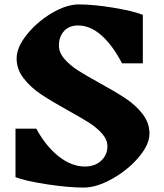

<svg xmlns="http://www.w3.org/2000/svg" viewBox="-20 -826 740 867"><path d="M286 -328Q212 -369 165.5 -400Q119 -431 87 -472Q55 -513 55 -562Q55 -612 101 -669.5Q147 -727 213.5 -766.5Q280 -806 336 -806Q403 -806 493 -791Q583 -776 625 -759V-540H531Q489 -621 438.5 -666Q388 -711 332 -711Q292 -711 269 -685.5Q246 -660 246 -621Q246 -589 270.5 -560.5Q295 -532 331.5 -508.5Q368 -485 430 -451Q503 -411 548 -381Q593 -351 624 -311Q655 -271 655 -223Q655 -173 606 -115.5Q557 -58 486.5 -18.5Q416 21 358 21Q288 21 190.5 6Q93 -9 50 -26V-245H144Q188 -164 246 -119Q304 -74 363 -74Q409 -74 437 -100.5Q465 -127 465 -165Q465 -195 441.5 -222Q418 -249 382 -272Q346 -295 286 -328Z"/></svg>

Font: InknutAntiqua
Style: Bold
Weight: 700
Designer: Claus Eggers Srensen
Foundry: Claus Eggers Srensen
Version: Version 1.000; ttfautohint (v1.2) -l 7 -r 28 -G 50 -x 13 -D 